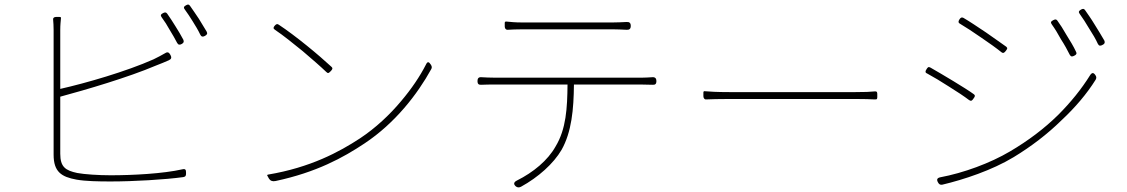

<svg xmlns="http://www.w3.org/2000/svg" viewBox="-20 -799 4920 838"><path d="M746 -684C734 -704 721 -723 710 -739C705 -746 700 -746 692 -742C682 -737 679 -732 686 -723C698 -707 710 -688 721 -668C733 -649 744 -629 753 -612C758 -603 764 -602 773 -607C782 -612 784 -617 780 -626C770 -645 758 -665 746 -684ZM848 -717C834 -737 821 -758 809 -774C804 -781 799 -780 792 -776C782 -771 780 -765 787 -757C798 -742 810 -724 821 -706C833 -687 845 -667 854 -648C858 -639 865 -637 874 -642C883 -647 887 -652 882 -661C872 -678 860 -698 848 -717ZM243 -539V-668C243 -692 245 -705 246 -719C247 -723 245 -725 240 -725H227H224C215 -725 210 -719 212 -712C213 -700 214 -686 214 -668C214 -624 214 -200 214 -124C214 -49 248 -27 314 -15C353 -8 410 -7 463 -7C563 -7 700 -15 780 -26C791 -28 792 -33 792 -44C792 -58 790 -63 776 -60C692 -41 560 -34 463 -34C410 -34 349 -38 317 -44C266 -55 243 -70 243 -128V-377C354 -407 539 -461 661 -513C681 -520 700 -529 717 -536C728 -541 730 -548 724 -559C718 -570 712 -574 701 -567C686 -558 668 -549 650 -540C531 -487 354 -436 243 -411Z M1301 -576C1341 -542 1379 -509 1404 -485C1412 -477 1415 -480 1423 -488C1431 -496 1434 -501 1426 -508C1400 -532 1360 -567 1319 -600C1277 -634 1232 -668 1197 -691C1190 -696 1186 -694 1180 -688C1173 -680 1171 -675 1180 -669C1216 -645 1259 -610 1301 -576ZM1731 -358C1681 -298 1619 -240 1551 -195C1461 -136 1335 -68 1150 -37C1146 -36 1145 -34 1147 -32L1153 -21L1155 -18C1160 -10 1169 -6 1183 -9C1361 -47 1478 -111 1571 -173C1705 -262 1802 -388 1862 -497C1866 -504 1865 -509 1861 -516C1852 -530 1846 -532 1839 -517C1813 -466 1776 -411 1731 -358Z M2456 -701C2369 -701 2282 -701 2256 -701C2228 -701 2211 -703 2189 -705C2185 -705 2183 -703 2183 -699V-686V-683C2183 -674 2189 -668 2196 -669C2214 -670 2233 -671 2258 -671C2308 -671 2605 -671 2656 -671C2673 -671 2694 -670 2714 -669C2727 -668 2733 -673 2733 -686C2733 -699 2727 -704 2714 -703C2695 -702 2672 -701 2656 -701C2631 -701 2544 -701 2456 -701ZM2633 -430H2781C2796 -430 2813 -429 2828 -429C2840 -428 2845 -433 2845 -445C2845 -457 2839 -463 2827 -462C2811 -461 2796 -460 2781 -460C2735 -460 2192 -460 2140 -460C2117 -460 2099 -461 2081 -462C2069 -463 2064 -457 2064 -445C2064 -433 2069 -428 2081 -429C2100 -430 2117 -430 2140 -430H2298H2457C2456 -327 2451 -236 2405 -160C2371 -99 2308 -47 2236 -11C2222 -4 2220 5 2232 15C2239 20 2246 20 2254 16C2329 -25 2396 -85 2431 -145C2475 -223 2484 -322 2485 -430Z M3429 -367C3555 -367 3685 -367 3714 -367C3751 -367 3779 -366 3798 -365C3810 -364 3809 -369 3809 -382C3809 -395 3810 -401 3797 -400C3780 -398 3754 -397 3713 -397C3655 -397 3194 -397 3165 -397C3109 -397 3077 -399 3054 -401C3052 -401 3050 -399 3050 -395V-382V-379C3050 -370 3056 -365 3060 -365C3084 -366 3119 -367 3165 -367C3181 -367 3303 -367 3429 -367Z M4635 -646C4621 -671 4606 -694 4595 -709C4590 -716 4585 -715 4577 -711C4567 -706 4564 -701 4571 -692C4584 -674 4598 -651 4611 -627C4626 -604 4639 -580 4649 -560C4654 -551 4660 -551 4669 -556C4678 -560 4681 -566 4676 -574C4666 -596 4650 -622 4635 -646ZM4757 -693C4742 -718 4726 -740 4715 -756C4710 -762 4705 -761 4698 -757C4689 -752 4686 -747 4692 -739C4705 -721 4720 -698 4734 -674C4749 -651 4763 -627 4772 -607C4777 -598 4783 -598 4792 -603C4801 -607 4804 -613 4800 -622C4788 -643 4772 -669 4757 -693ZM4264 -634C4298 -611 4330 -588 4351 -571C4359 -565 4364 -569 4370 -577C4376 -585 4379 -589 4372 -595C4353 -609 4319 -632 4284 -657C4248 -681 4211 -706 4185 -721C4177 -725 4173 -722 4168 -715C4163 -707 4161 -701 4169 -696C4194 -681 4230 -658 4264 -634ZM4598 -297C4538 -238 4468 -185 4388 -138C4302 -87 4185 -44 4083 -25C4070 -22 4067 -15 4074 -3C4078 5 4084 9 4093 7C4186 -15 4310 -56 4404 -113C4480 -159 4552 -214 4613 -274C4673 -330 4724 -390 4762 -451C4766 -458 4766 -464 4761 -471C4753 -483 4746 -483 4738 -471C4700 -410 4653 -352 4598 -297ZM4141 -445C4105 -467 4067 -489 4041 -504C4032 -509 4029 -505 4024 -497C4018 -488 4017 -482 4027 -478C4053 -464 4088 -443 4122 -421C4156 -400 4189 -378 4210 -362C4219 -356 4223 -360 4229 -369C4235 -377 4238 -382 4230 -388C4211 -402 4177 -423 4141 -445Z"/></svg>

Font: GenSenRounded2 TW EL
Style: Regular
Weight: 250
Version: Version 2.100;PS 2.1;hotconv 16.6.51;makeotf.lib2.5.65220 DE